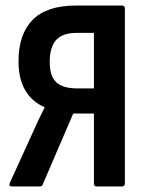

<svg xmlns="http://www.w3.org/2000/svg" viewBox="-20 -675 527 695"><path d="M23 0Q10 0 16 -14L98 -194Q108 -217 119 -240Q130 -263 141 -285V-287Q47 -329 47 -453Q47 -551 98 -603Q149 -655 256 -655H421Q432 -655 432 -644V-11Q432 0 421 0H330Q320 0 320 -11V-264H245L135 -8Q133 0 123 0ZM260 -355H320V-556H258Q207 -556 183.5 -530.5Q160 -505 160 -451Q160 -400 183.5 -377.5Q207 -355 260 -355Z"/></svg>

Font: Sofia Sans Condensed
Style: Bold
Weight: 700
Designer: Botio Nikoltchev, Ani Petrova
Foundry: lettersoup
Version: Version 4.101; ttfautohint (v1.8.4.7-5d5b)